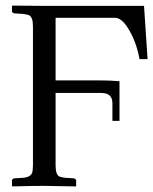

<svg xmlns="http://www.w3.org/2000/svg" viewBox="-20 -666 549 688"><path d="M496.1 -645 508.8 -454.1H480Q467.8 -520.5 436 -569.3Q414.6 -601.1 394 -602.1H179.2V-377.9H337.9Q374 -377.9 408.2 -375V-232.9H382.8V-295.9Q382.8 -327.6 354 -332Q346.7 -333 337.9 -333H179.2V-73.2Q179.2 -39.6 193.4 -33.2Q201.2 -30.3 214.8 -28.8L245.1 -26.9Q252 -24.4 252.9 -20V0L252 2Q251 2 137.2 0Q93.8 0 24.9 2L22.9 0V-20Q24.9 -25.9 30.8 -26.9L61 -28.8Q91.8 -30.8 96.2 -50.3Q97.7 -58.6 98.1 -73.2V-571.8Q98.1 -605.5 83.5 -611.8Q75.7 -614.7 61 -616.2L30.8 -618.2Q23.9 -620.1 22.9 -625V-644L24.9 -646L128.9 -645Z"/></svg>

Font: Linux Libertine Display O
Style: Regular
Weight: 400
Designer: Philipp H. Poll
Foundry: Philipp H. Poll
Version: Version 5.0.9